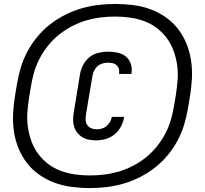

<svg xmlns="http://www.w3.org/2000/svg" viewBox="-20 -827 1040 974"><path d="M470 -115Q451 -115 433 -118Q415 -121 399.5 -130Q384 -139 373 -152.5Q362 -166 356.5 -183Q351 -200 351 -218.5Q351 -237 354 -256L386 -451Q390 -475 402 -498Q414 -521 434 -537Q454 -553 478.5 -559Q503 -565 527 -565Q552 -565 576 -560Q600 -555 618 -540.5Q636 -526 643.5 -503Q651 -480 647 -456V-452H584V-454Q586 -466 583 -477.5Q580 -489 571.5 -496.5Q563 -504 551.5 -506.5Q540 -509 527 -509Q514 -509 500 -505Q486 -501 475 -491.5Q464 -482 457.5 -468.5Q451 -455 449 -442L416 -246Q414 -232 414.5 -218Q415 -204 422.5 -193Q430 -182 442.5 -176.5Q455 -171 470 -171Q483 -171 496 -174.5Q509 -178 520 -187Q531 -196 538 -208.5Q545 -221 547 -234H610Q606 -210 594.5 -187Q583 -164 563 -147Q543 -130 518.5 -122.5Q494 -115 470 -115ZM435 127Q389 127 343 121Q297 115 255.5 99.5Q214 84 178 58.5Q142 33 116 -1Q90 -35 73.5 -76Q57 -117 50.5 -161.5Q44 -206 46.5 -252.5Q49 -299 57 -346L66 -400Q73 -442 85.5 -484Q98 -526 119 -565.5Q140 -605 169.5 -640.5Q199 -676 235 -704Q271 -732 312 -752.5Q353 -773 395 -785Q437 -797 480 -802Q523 -807 565 -807Q611 -807 657 -801Q703 -795 744.5 -779.5Q786 -764 822 -738.5Q858 -713 884 -679Q910 -645 926.5 -604Q943 -563 949.5 -518.5Q956 -474 953.5 -427.5Q951 -381 943 -334L934 -280Q927 -238 914.5 -196Q902 -154 881 -114.5Q860 -75 830.5 -39.5Q801 -4 765 24Q729 52 688 72.5Q647 93 605 105Q563 117 520 122Q477 127 435 127ZM435 63Q472 63 509 58.5Q546 54 582 43.5Q618 33 653 15Q688 -3 719 -27.5Q750 -52 775 -83Q800 -114 818 -148Q836 -182 846.5 -218Q857 -254 863 -291L872 -344Q878 -383 881 -422Q884 -461 878.5 -498Q873 -535 860.5 -569.5Q848 -604 826.5 -633Q805 -662 776.5 -684Q748 -706 713.5 -719Q679 -732 641 -737.5Q603 -743 565 -743Q528 -743 491 -738.5Q454 -734 418 -723.5Q382 -713 347 -695Q312 -677 281 -652.5Q250 -628 225 -597Q200 -566 182 -532Q164 -498 153.5 -462Q143 -426 137 -389L128 -336Q122 -297 119 -258Q116 -219 121.5 -182Q127 -145 139.5 -110.5Q152 -76 173.5 -47Q195 -18 223.5 4Q252 26 286.5 39Q321 52 359 57.5Q397 63 435 63Z"/></svg>

Font: Iosevka Custom Oblique
Style: Regular
Weight: 400
Italic angle: -9°
Designer: Belleve Invis
Foundry: Belleve Invis
Version: Version 27.0.1